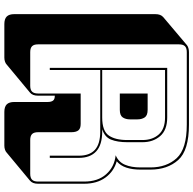

<svg xmlns="http://www.w3.org/2000/svg" viewBox="-23 -747 889 883"><g transform="rotate(90 421.5 -305.5)"><path d="M520 -620H302V-331H520Q582 -331 603 -361Q624 -391 624 -446V-516Q624 -562 598.5 -591Q573 -620 520 -620ZM410 -540H485Q511 -540 520 -526.5Q529 -513 529 -493V-459Q529 -439 520 -425.5Q511 -412 485 -412H410ZM302 -90H292V-630H520Q578 -630 606 -597.5Q634 -565 634 -516V-447Q634 -401 622 -371.5Q610 -342 574 -331H585Q646 -331 676 -303.5Q706 -276 706 -224V-90H696V-224Q696 -273 669 -297.5Q642 -322 585 -322H302ZM374 0Q393 0 401.5 -8.5Q410 -17 410 -36V-232H550Q571 -232 579.5 -221.5Q588 -211 588 -189V-36Q588 -17 596.5 -8.5Q605 0 624 0H779Q798 0 806.5 -8.5Q815 -17 815 -36V-248Q815 -311 781.5 -349Q748 -387 694 -393Q725 -406 737.5 -435.5Q750 -465 750 -507V-553Q750 -627 707.5 -673.5Q665 -720 553 -720H220Q201 -720 192.5 -711.5Q184 -703 184 -684V-36Q184 -17 192.5 -8.5Q201 0 220 0ZM406 1 276 109Q272 113 263.5 116Q255 119 245 119H91Q67 119 56 108Q45 97 45 73V-575Q45 -588 48.5 -597Q52 -606 59 -612L188 -721Q193 -725 201.5 -727.5Q210 -730 220 -730H553Q672 -730 716 -680.5Q760 -631 760 -553V-507Q760 -470 751 -442.5Q742 -415 722 -398H721Q768 -385 796.5 -346Q825 -307 825 -248V-36Q825 -23 821.5 -14Q818 -5 811 1L681 109Q677 113 668.5 116Q660 119 650 119H495Q471 119 460 108Q449 97 449 73V-80Q449 -96 443 -104.5Q437 -113 421 -113H420V-36Q420 -23 416.5 -14Q413 -5 406 1Z"/></g></svg>

Font: Bungee Shade
Style: Regular
Weight: 400
Designer: David Jonathan Ross
Foundry: David Jonathan Ross
Version: Version 1.001;PS 1.0;hotconv 1.0.72;makeotf.lib2.5.5900